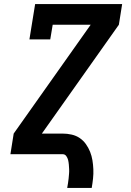

<svg xmlns="http://www.w3.org/2000/svg" viewBox="-20 -755 640 940"><path d="M309 165Q311 153 313 141.5Q315 130 316 118.5Q317 107 318 96Q319 85 318.5 73.5Q318 62 317 50.5Q316 39 313.5 28.5Q311 18 304.5 9Q298 0 287 0H31L47 -101L424 -634H238L226 -562H124L152 -735H578L562 -634L185 -101H286Q309 -101 331 -96Q353 -91 370.5 -79Q388 -67 400.5 -49.5Q413 -32 421 -12Q429 8 432.5 29.5Q436 51 437 73.5Q438 96 435.5 119Q433 142 429 165Z"/></svg>

Font: Iosevka Etoile
Style: Bold Italic
Weight: 700
Italic angle: -9°
Designer: Belleve Invis
Foundry: Belleve Invis
Version: Version 28.1.0; ttfautohint (v1.8.4)